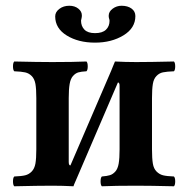

<svg xmlns="http://www.w3.org/2000/svg" viewBox="-20 -649 657 671"><path d="M226.1 -70.8 368.2 -400.9Q370.6 -406.7 375 -417.7Q379.4 -428.7 381.8 -434.1Q418 -432.1 456.1 -432.1Q503.9 -432.1 587.9 -434.1Q592.3 -429.7 592.3 -417Q592.3 -404.3 587.9 -399.9Q562.5 -398.9 549.6 -396.2Q536.6 -393.6 526.9 -383.5Q517.1 -373.5 514.2 -355.7Q511.2 -337.9 511.2 -306.2V-127Q511.2 -95.2 514.2 -77.4Q517.1 -59.6 527.1 -49.6Q537.1 -39.6 549.8 -36.4Q562.5 -33.2 587.9 -32.2Q592.3 -27.8 592.3 -15.1Q592.3 -2.4 587.9 2Q505.9 0 456.1 0Q381.8 0 335.9 2Q331.5 -2.4 331.5 -15.1Q331.5 -27.8 335.9 -32.2Q354.5 -33.7 364.5 -36.9Q374.5 -40 383.1 -49.6Q391.6 -59.1 394.8 -77.6Q397.9 -96.2 397.9 -127V-349.1Q397.9 -360.8 392.1 -360.8L250 -29.8Q248.5 -25.9 243.4 -14.6Q238.3 -3.4 236.8 2Q198.7 0 162.1 0Q113.8 0 29.8 2Q25.4 -2.4 25.4 -15.1Q25.4 -27.8 29.8 -32.2Q55.2 -33.2 68.1 -36.4Q81.1 -39.6 90.8 -49.6Q100.6 -59.6 103.8 -77.4Q106.9 -95.2 106.9 -127V-306.2Q106.9 -337.9 103.8 -355.7Q100.6 -373.5 90.8 -383.3Q81.1 -393.1 68.1 -396Q55.2 -398.9 29.8 -399.9Q25.4 -404.3 25.4 -417Q25.4 -429.7 29.8 -434.1Q111.8 -432.1 162.1 -432.1Q236.3 -432.1 282.2 -434.1Q286.6 -429.7 286.6 -417Q286.6 -404.3 282.2 -399.9Q263.7 -398.9 253.7 -396Q243.7 -393.1 235.1 -383.5Q226.6 -374 223.4 -355.5Q220.2 -336.9 220.2 -306.2V-83Q220.2 -70.8 226.1 -70.8ZM453.1 -592.8Q453.1 -550.8 411.4 -525.4Q369.6 -500 312 -500Q253.9 -500 213.4 -524.9Q172.9 -549.8 172.9 -591.8Q172.9 -606.9 187.3 -617.9Q201.7 -628.9 222.2 -628.9Q241.2 -628.9 253.7 -618.9Q266.1 -608.9 266.1 -595.2Q266.1 -589.8 265.1 -585.9Q263.2 -578.1 263.2 -577.1Q263.2 -557.6 275.1 -545.4Q287.1 -533.2 312 -533.2Q337.9 -533.2 350.3 -545.2Q362.8 -557.1 362.8 -576.2Q362.8 -580.1 360.8 -585.9Q359.9 -588.9 359.9 -594.2Q359.9 -608.4 373.8 -618.7Q387.7 -628.9 404.8 -628.9Q426.3 -628.9 439.7 -619.1Q453.1 -609.4 453.1 -592.8Z"/></svg>

Font: Common Serif SemiBold
Style: Regular
Weight: 600
Designer: Philipp H. Poll, Khaled Hosny
Foundry: Stefan Peev, Context Ltd.
Version: Version 1.026